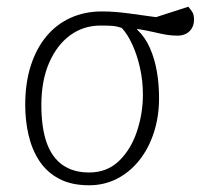

<svg xmlns="http://www.w3.org/2000/svg" viewBox="-20 -537 633 571"><path d="M245 14Q192 14 155.5 -5.5Q119 -25 97 -58.5Q75 -92 65 -135Q55 -178 55 -225Q55 -290 71.5 -341.5Q88 -393 118 -429Q148 -465 190 -484Q232 -503 283 -503Q303 -503 322 -501.5Q341 -500 360.5 -497.5Q380 -495 400.5 -492Q421 -489 444 -486L540 -517Q546 -510 551.5 -502Q557 -494 557 -478Q557 -464 550.5 -453Q544 -442 533 -436.5Q522 -431 508 -431Q492 -431 476 -433.5Q460 -436 439.5 -441Q419 -446 388 -451V-449Q412 -426 426 -394Q440 -362 446.5 -324.5Q453 -287 453 -245Q453 -190 437.5 -142.5Q422 -95 394 -60Q366 -25 328 -5.5Q290 14 245 14ZM245 -24Q298 -24 333.5 -58Q369 -92 387 -145.5Q405 -199 405 -256Q405 -296 396.5 -334.5Q388 -373 373.5 -404.5Q359 -436 342 -454Q327 -459 314.5 -460Q302 -461 279 -461Q228 -461 188.5 -432Q149 -403 126 -350Q103 -297 103 -225Q103 -158 118.5 -113.5Q134 -69 166 -46.5Q198 -24 245 -24Z"/></svg>

Font: Literata ExtraLight
Style: Italic
Weight: 250
Italic angle: -2°
Designer: Latin by Veronika Burian and Jose Scaglione. Greek by Irene Vlachou. Cyrillic by Vera Evstafieva
Foundry: TypeTogether
Version: Version 3.002